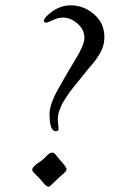

<svg xmlns="http://www.w3.org/2000/svg" viewBox="-20 -687 453 721"><path d="M101 -50Q101 -53 104 -57.5Q107 -62 112 -66.5Q117 -71 121.5 -74Q126 -77 131 -80L136 -84Q144 -90 152 -98.5Q160 -107 165 -110.5Q170 -114 177 -114Q179 -114 181.5 -113Q184 -112 187 -108.5Q190 -105 192.5 -102Q195 -99 199.5 -93Q204 -87 208 -83Q230 -59 230 -52Q230 -47 226 -42.5Q222 -38 211 -28.5Q200 -19 197 -16Q167 14 164 14Q161 14 157.5 12.5Q154 11 150.5 8Q147 5 145 2.5Q143 0 138.5 -5.5Q134 -11 132 -13Q127 -19 118.5 -27Q110 -35 105.5 -40.5Q101 -46 101 -50ZM145 -608Q145 -622 177 -644.5Q209 -667 246 -667Q294 -667 333 -633.5Q372 -600 372 -548Q372 -531 367.5 -515Q363 -499 354.5 -485Q346 -471 339.5 -462Q333 -453 323.5 -442Q314 -431 312 -429Q304 -419 289.5 -401Q275 -383 268.5 -375Q262 -367 250.5 -352.5Q239 -338 234.5 -330.5Q230 -323 222 -311Q214 -299 210.5 -291Q207 -283 203.5 -273.5Q200 -264 198.5 -255Q197 -246 197 -237Q197 -231 198.5 -219.5Q200 -208 200 -204Q200 -194 190 -194Q166 -194 166 -259Q166 -295 198.5 -353Q231 -411 264 -465Q297 -519 297 -545Q297 -576 271 -598.5Q245 -621 217 -621Q198 -621 178.5 -611.5Q159 -602 153 -602Q145 -602 145 -608Z"/></svg>

Font: OFL Sorts Mill Goudy TT
Style: Italic
Weight: 500
Italic angle: -6°
Version: Version 003.000